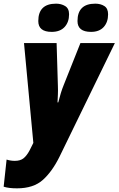

<svg xmlns="http://www.w3.org/2000/svg" viewBox="-80 -788 647 1048"><path d="M297 -710Q297 -742 275.5 -755Q254 -768 226 -768Q129 -768 129 -673Q129 -614 202 -614Q248 -614 272.5 -640.5Q297 -667 297 -710ZM510 -710Q510 -742 489.5 -755Q469 -768 440 -768Q343 -768 343 -673Q343 -614 417 -614Q462 -614 486 -640.5Q510 -667 510 -710ZM246 65 547 -553H359L267 -322Q252 -285 238 -229H234Q235 -250 236 -272.5Q237 -295 236 -319L229 -553H51L102 -8L82 32Q66 62 48.5 76Q31 90 1 90Q-22 90 -44 83L-60 231Q-33 240 13 240Q103 240 154.5 193.5Q206 147 246 65Z"/></svg>

Font: Noto Sans Display SemiCondensed Black
Style: Italic
Weight: 900
Width: 4
Designer: Monotype Design team
Foundry: Monotype Imaging Inc.
Version: 1.000